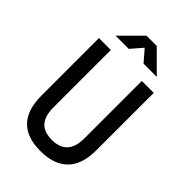

<svg xmlns="http://www.w3.org/2000/svg" viewBox="-263 -1000 1113 1113"><g transform="rotate(45 293.0 -444.0)"><path d="M291 9.8Q68.4 9.8 68.4 -222.7V-693.4H166V-222.7Q166 -153.3 196.5 -118.2Q227.1 -83 293 -83Q419.9 -83 419.9 -222.7V-693.4H517.6V-222.7Q517.6 -106.4 460 -48.3Q402.3 9.8 291 9.8ZM126.5 -771.5 253.4 -898.4H337.4L464.4 -771.5H356L269.5 -871.6H321.3L234.9 -771.5Z"/></g></svg>

Font: Cascadia Mono PL
Style: Regular
Weight: 400
Monospace: yes
Designer: Aaron Bell
Foundry: Saja Typeworks
Version: Version 2102.003